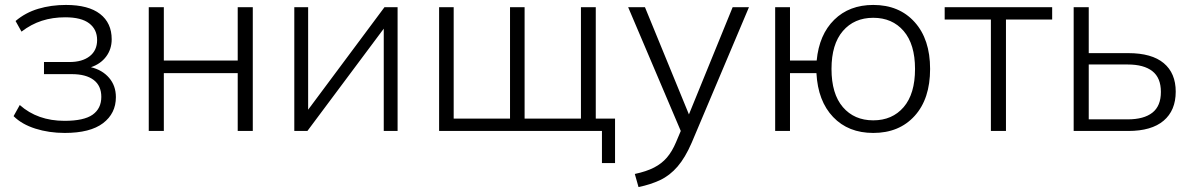

<svg xmlns="http://www.w3.org/2000/svg" viewBox="-20 -530 4823 777"><path d="M242 8Q178 8 123 -9.5Q68 -27 35 -60L60 -105Q132 -41 241 -41Q320 -41 355 -66Q390 -91 390 -138Q390 -183 359 -206.5Q328 -230 270 -230H158V-279H261Q313 -279 343 -302.5Q373 -326 373 -368Q373 -411 341 -435.5Q309 -460 244 -460Q193 -460 149.5 -446Q106 -432 67 -402L43 -445Q83 -479 135 -494.5Q187 -510 247 -510Q338 -510 385 -473.5Q432 -437 432 -371Q432 -331 409.5 -301Q387 -271 348 -258Q394 -247 421.5 -215Q449 -183 449 -137Q449 -71 397 -31.5Q345 8 242 8Z M582 0V-501H643V-285H942V-501H1003V0H942V-234H643V0Z M1171 0V-501H1227V-86L1536 -501H1589V0H1533V-414L1224 0Z M2416 130V0H1757V-501H1816V-50H2044V-501H2103V-50H2331V-501H2391V-50H2469V130Z M2522 0ZM2564 227 2549 174Q2596 164 2627 148Q2658 132 2679 107.5Q2700 83 2716 45L2735 0L2522 -501H2590L2768 -67L2945 -501H3011L2779 48Q2753 108 2722 144Q2691 180 2652 198.5Q2613 217 2564 227Z M3514 8Q3413 8 3351.5 -56.5Q3290 -121 3284 -234H3177V0H3117V-501H3177V-285H3285Q3295 -390 3356 -450Q3417 -510 3514 -510Q3619 -510 3681.5 -440.5Q3744 -371 3744 -251Q3744 -130 3681.5 -61Q3619 8 3514 8ZM3514 -43Q3591 -43 3637 -96.5Q3683 -150 3683 -251Q3683 -351 3637 -404.5Q3591 -458 3514 -458Q3437 -458 3391 -404.5Q3345 -351 3345 -251Q3345 -150 3391 -96.5Q3437 -43 3514 -43Z M3990 0V-451H3803V-501H4238V-451H4051V0Z M4325 0V-501H4386V-315H4546Q4641 -315 4689.5 -274.5Q4738 -234 4738 -159Q4738 -83 4689 -41.5Q4640 0 4546 0ZM4386 -47H4544Q4609 -47 4643.5 -74Q4678 -101 4678 -158Q4678 -215 4643.5 -242Q4609 -269 4544 -269H4386Z"/></svg>

Font: Winston Light
Style: Regular
Weight: 300
Designer: Original fonts by Vernon Adams / Changes by Cristiano Sobral
Foundry: Original fonts by Vernon Adams / Changes by Cristiano Sobral
Version: Version 2.503;July 17, 2020;FontCreator 13.0.0.2655 64-bit